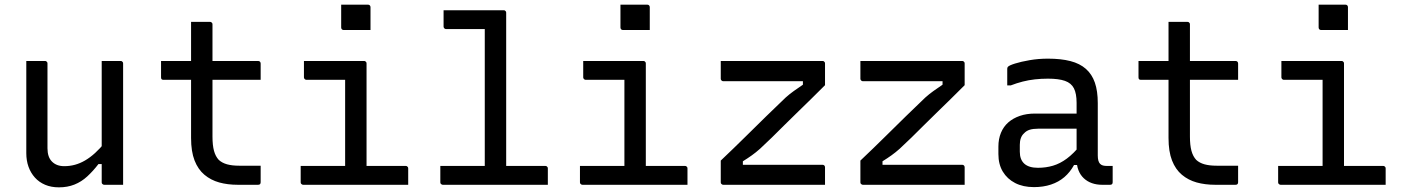

<svg xmlns="http://www.w3.org/2000/svg" viewBox="-20 -794 6040 825"><path d="M173 -532Q177 -532 179 -530.5Q181 -529 182.5 -527Q184 -525 184 -521Q184 -476 184 -429.5Q184 -383 184 -336.5Q184 -290 184 -245Q184 -200 184 -157Q184 -119 203.5 -99.5Q223 -80 256 -80Q280 -80 302 -86Q324 -92 345.5 -104.5Q367 -117 388.5 -136.5Q410 -156 432 -183V-89H403Q380 -59 355 -36Q330 -13 300 -1Q270 11 233 11Q200 11 174 0Q148 -11 130 -31Q112 -51 102.5 -77.5Q93 -104 93 -136Q93 -181 93 -225.5Q93 -270 93 -315.5Q93 -361 93 -405Q93 -437 93 -468.5Q93 -500 93 -532Q113 -532 133 -532Q153 -532 173 -532ZM498 -532Q502 -532 504 -530.5Q506 -529 507.5 -527Q509 -525 509 -521Q509 -451 509 -380.5Q509 -310 509 -239.5Q509 -169 509 -99Q509 -78 509 -59.5Q509 -41 509 -25.5Q509 -10 509 0Q495 0 481.5 0Q468 0 454.5 0Q441 0 428 0Q425 0 422.5 -1.5Q420 -3 418.5 -5Q417 -7 417 -11Q417 -98 417 -185Q417 -272 417 -359Q417 -446 417 -532Q432 -532 445 -532Q458 -532 471.5 -532Q485 -532 498 -532Z M672 -532H1089Q1094 -532 1097 -529Q1100 -526 1100 -521Q1100 -509 1100 -497.5Q1100 -486 1100 -475Q1100 -464 1100 -451H683Q680 -451 678 -451.5Q676 -452 674.5 -453.5Q673 -455 672.5 -457Q672 -459 672 -462Q672 -475 672 -486Q672 -497 672 -508.5Q672 -520 672 -532ZM1100 -82Q1100 -65 1100 -47Q1100 -29 1100 -11Q1100 -6 1097.5 -3Q1095 0 1089 0Q1086 0 1076 0Q1066 0 1052.5 0Q1039 0 1026 0Q1013 0 1002 0Q958 0 922 -10Q886 -20 858.5 -43Q831 -66 816 -104.5Q801 -143 801 -201Q801 -251 801 -301Q801 -351 801 -400.5Q801 -450 801 -500Q801 -550 801 -600Q801 -625 801 -650Q801 -675 801 -700Q822 -700 842 -700Q862 -700 882 -700Q886 -700 888 -698.5Q890 -697 891.5 -695Q893 -693 893 -689Q893 -629 893 -569Q893 -509 893 -448.5Q893 -388 893 -327.5Q893 -267 893 -207Q893 -170 899.5 -146Q906 -122 920 -107Q934 -94 955.5 -88Q977 -82 1008 -82Q1021 -82 1034 -82Q1047 -82 1060 -82Q1073 -82 1086 -82Z M1463 -56V-96Q1463 -117 1463 -138.5Q1463 -160 1463 -181Q1463 -208 1463 -235Q1463 -262 1463 -289Q1463 -316 1463 -343Q1463 -370 1463 -397Q1463 -424 1463 -451H1448Q1423 -451 1398 -451Q1373 -451 1348 -451Q1323 -451 1297 -451Q1294 -451 1291.5 -452.5Q1289 -454 1287.5 -456.5Q1286 -459 1286 -462Q1286 -480 1286 -497Q1286 -514 1286 -532Q1329 -532 1372 -532Q1415 -532 1458 -532Q1501 -532 1544 -532Q1548 -532 1550 -530.5Q1552 -529 1553.5 -527Q1555 -525 1555 -521Q1555 -473 1555 -425.5Q1555 -378 1555 -331Q1555 -284 1555 -237.5Q1555 -191 1555 -145.5Q1555 -100 1555 -56ZM1272 -81H1723Q1727 -81 1729 -79.5Q1731 -78 1732.5 -76Q1734 -74 1734 -70Q1734 -58 1734 -46.5Q1734 -35 1734 -23.5Q1734 -12 1734 0H1283Q1280 0 1277.5 -1.5Q1275 -3 1273.5 -5Q1272 -7 1272 -11Q1272 -23 1272 -34.5Q1272 -46 1272 -57.5Q1272 -69 1272 -81ZM1446 -774Q1460 -774 1474.5 -774Q1489 -774 1503.5 -774Q1518 -774 1532.5 -774Q1547 -774 1561 -774Q1566 -774 1569 -771Q1572 -768 1572 -763V-665Q1558 -665 1543.5 -665Q1529 -665 1514.5 -665Q1500 -665 1485.5 -665Q1471 -665 1457 -665Q1452 -665 1449 -668Q1446 -671 1446 -676Z M1872 -81H2323Q2327 -81 2329 -79.5Q2331 -78 2332.5 -76Q2334 -74 2334 -70Q2334 -58 2334 -46.5Q2334 -35 2334 -23.5Q2334 -12 2334 0H1883Q1880 0 1877.5 -1.5Q1875 -3 1873.5 -5Q1872 -7 1872 -11Q1872 -23 1872 -34.5Q1872 -46 1872 -57.5Q1872 -69 1872 -81ZM1886 -750Q1929 -750 1971.5 -750Q2014 -750 2057.5 -750Q2101 -750 2144 -750Q2148 -750 2150 -748.5Q2152 -747 2153.5 -745Q2155 -743 2155 -739Q2155 -652 2155 -564.5Q2155 -477 2155 -390Q2155 -303 2155 -215.5Q2155 -128 2155 -41H2053L2063 -59Q2063 -69 2063 -80Q2063 -91 2063 -101Q2063 -170 2063 -240.5Q2063 -311 2063 -383Q2063 -455 2063 -526.5Q2063 -598 2063 -669H2057Q2018 -669 1976.5 -669Q1935 -669 1897 -669Q1894 -669 1891.5 -670.5Q1889 -672 1887.5 -674.5Q1886 -677 1886 -680Q1886 -698 1886 -715Q1886 -732 1886 -750Z M2663 -56V-96Q2663 -117 2663 -138.5Q2663 -160 2663 -181Q2663 -208 2663 -235Q2663 -262 2663 -289Q2663 -316 2663 -343Q2663 -370 2663 -397Q2663 -424 2663 -451H2648Q2623 -451 2598 -451Q2573 -451 2548 -451Q2523 -451 2497 -451Q2494 -451 2491.5 -452.5Q2489 -454 2487.5 -456.5Q2486 -459 2486 -462Q2486 -480 2486 -497Q2486 -514 2486 -532Q2529 -532 2572 -532Q2615 -532 2658 -532Q2701 -532 2744 -532Q2748 -532 2750 -530.5Q2752 -529 2753.5 -527Q2755 -525 2755 -521Q2755 -473 2755 -425.5Q2755 -378 2755 -331Q2755 -284 2755 -237.5Q2755 -191 2755 -145.5Q2755 -100 2755 -56ZM2472 -81H2923Q2927 -81 2929 -79.5Q2931 -78 2932.5 -76Q2934 -74 2934 -70Q2934 -58 2934 -46.5Q2934 -35 2934 -23.5Q2934 -12 2934 0H2483Q2480 0 2477.5 -1.5Q2475 -3 2473.5 -5Q2472 -7 2472 -11Q2472 -23 2472 -34.5Q2472 -46 2472 -57.5Q2472 -69 2472 -81ZM2646 -774Q2660 -774 2674.5 -774Q2689 -774 2703.5 -774Q2718 -774 2732.5 -774Q2747 -774 2761 -774Q2766 -774 2769 -771Q2772 -768 2772 -763V-665Q2758 -665 2743.5 -665Q2729 -665 2714.5 -665Q2700 -665 2685.5 -665Q2671 -665 2657 -665Q2652 -665 2649 -668Q2646 -671 2646 -676Z M3077 -532H3514Q3518 -532 3520 -530.5Q3522 -529 3523.5 -527Q3525 -525 3525 -521V-428Q3492 -395 3461.5 -365Q3431 -335 3402.5 -307.5Q3374 -280 3348 -254Q3322 -228 3296.5 -203Q3271 -178 3246 -155Q3228 -139 3210.5 -126.5Q3193 -114 3172 -101V-86Q3200 -86 3228 -86Q3256 -86 3284 -86H3514Q3519 -86 3522 -83Q3525 -80 3525 -75Q3525 -57 3525 -38Q3525 -19 3525 0H3088Q3085 0 3082.5 -1.5Q3080 -3 3078.5 -5Q3077 -7 3077 -11V-104Q3134 -158 3182 -205.5Q3230 -253 3273 -295Q3316 -337 3356 -375Q3374 -391 3391 -403Q3408 -415 3430 -430V-445Q3401 -445 3372 -445Q3343 -445 3314 -445H3088Q3085 -445 3082.5 -446.5Q3080 -448 3078.5 -450.5Q3077 -453 3077 -456Q3077 -475 3077 -494Q3077 -513 3077 -532Z M3677 -532H4114Q4118 -532 4120 -530.5Q4122 -529 4123.5 -527Q4125 -525 4125 -521V-428Q4092 -395 4061.5 -365Q4031 -335 4002.5 -307.5Q3974 -280 3948 -254Q3922 -228 3896.5 -203Q3871 -178 3846 -155Q3828 -139 3810.5 -126.5Q3793 -114 3772 -101V-86Q3800 -86 3828 -86Q3856 -86 3884 -86H4114Q4119 -86 4122 -83Q4125 -80 4125 -75Q4125 -57 4125 -38Q4125 -19 4125 0H3688Q3685 0 3682.5 -1.5Q3680 -3 3678.5 -5Q3677 -7 3677 -11V-104Q3734 -158 3782 -205.5Q3830 -253 3873 -295Q3916 -337 3956 -375Q3974 -391 3991 -403Q4008 -415 4030 -430V-445Q4001 -445 3972 -445Q3943 -445 3914 -445H3688Q3685 -445 3682.5 -446.5Q3680 -448 3678.5 -450.5Q3677 -453 3677 -456Q3677 -475 3677 -494Q3677 -513 3677 -532Z M4697 -351Q4697 -323 4697 -295Q4697 -267 4697 -238.5Q4697 -210 4697 -182Q4697 -154 4697 -126Q4697 -113 4699.5 -104Q4702 -95 4707 -90Q4712 -85 4719 -83Q4726 -81 4736 -81Q4738 -81 4740.5 -81Q4743 -81 4746 -81H4761Q4761 -63 4761 -46Q4761 -29 4761 -11Q4761 -5 4758 -2.5Q4755 0 4750 0Q4745 0 4734.5 0Q4724 0 4715 0Q4692 0 4672 -7Q4652 -14 4637 -28Q4622 -42 4614 -62.5Q4606 -83 4606 -111Q4606 -146 4606 -183.5Q4606 -221 4606 -256Q4606 -272 4606 -288Q4606 -304 4606 -320Q4606 -336 4606 -352Q4606 -392 4594.5 -414.5Q4583 -437 4556 -446.5Q4529 -456 4483 -456Q4454 -456 4427 -453Q4400 -450 4374.5 -443.5Q4349 -437 4323 -427H4308Q4308 -445 4308 -463Q4308 -481 4308 -499Q4308 -502 4309 -504Q4310 -506 4311 -507Q4316 -513 4341.5 -521Q4367 -529 4404.5 -535.5Q4442 -542 4483 -542Q4539 -542 4579.5 -531.5Q4620 -521 4646 -498Q4672 -475 4684.5 -439Q4697 -403 4697 -351ZM4362 -142Q4362 -108 4381.5 -90.5Q4401 -73 4440 -73Q4474 -73 4504.5 -82Q4535 -91 4564 -112.5Q4593 -134 4624 -172V-85H4595Q4578 -54 4553.5 -33Q4529 -12 4496 -1Q4463 10 4423 10Q4376 10 4342 -7.5Q4308 -25 4289 -56.5Q4270 -88 4270 -132V-164Q4270 -197 4281 -223.5Q4292 -250 4312.5 -268Q4333 -286 4362 -296Q4391 -306 4427 -306Q4462 -306 4494.5 -306Q4527 -306 4559 -306Q4591 -306 4624 -306Q4633 -306 4636.5 -295.5Q4640 -285 4641 -270Q4642 -255 4642 -241Q4605 -241 4573.5 -241Q4542 -241 4510 -241Q4478 -241 4440 -241Q4419 -241 4404.5 -236.5Q4390 -232 4380 -221Q4371 -213 4366.5 -200.5Q4362 -188 4362 -172Z M4872 -532H5289Q5294 -532 5297 -529Q5300 -526 5300 -521Q5300 -509 5300 -497.5Q5300 -486 5300 -475Q5300 -464 5300 -451H4883Q4880 -451 4878 -451.5Q4876 -452 4874.5 -453.5Q4873 -455 4872.5 -457Q4872 -459 4872 -462Q4872 -475 4872 -486Q4872 -497 4872 -508.5Q4872 -520 4872 -532ZM5300 -82Q5300 -65 5300 -47Q5300 -29 5300 -11Q5300 -6 5297.5 -3Q5295 0 5289 0Q5286 0 5276 0Q5266 0 5252.5 0Q5239 0 5226 0Q5213 0 5202 0Q5158 0 5122 -10Q5086 -20 5058.5 -43Q5031 -66 5016 -104.5Q5001 -143 5001 -201Q5001 -251 5001 -301Q5001 -351 5001 -400.5Q5001 -450 5001 -500Q5001 -550 5001 -600Q5001 -625 5001 -650Q5001 -675 5001 -700Q5022 -700 5042 -700Q5062 -700 5082 -700Q5086 -700 5088 -698.5Q5090 -697 5091.5 -695Q5093 -693 5093 -689Q5093 -629 5093 -569Q5093 -509 5093 -448.5Q5093 -388 5093 -327.5Q5093 -267 5093 -207Q5093 -170 5099.5 -146Q5106 -122 5120 -107Q5134 -94 5155.5 -88Q5177 -82 5208 -82Q5221 -82 5234 -82Q5247 -82 5260 -82Q5273 -82 5286 -82Z M5663 -56V-96Q5663 -117 5663 -138.5Q5663 -160 5663 -181Q5663 -208 5663 -235Q5663 -262 5663 -289Q5663 -316 5663 -343Q5663 -370 5663 -397Q5663 -424 5663 -451H5648Q5623 -451 5598 -451Q5573 -451 5548 -451Q5523 -451 5497 -451Q5494 -451 5491.5 -452.5Q5489 -454 5487.5 -456.5Q5486 -459 5486 -462Q5486 -480 5486 -497Q5486 -514 5486 -532Q5529 -532 5572 -532Q5615 -532 5658 -532Q5701 -532 5744 -532Q5748 -532 5750 -530.5Q5752 -529 5753.5 -527Q5755 -525 5755 -521Q5755 -473 5755 -425.5Q5755 -378 5755 -331Q5755 -284 5755 -237.5Q5755 -191 5755 -145.5Q5755 -100 5755 -56ZM5472 -81H5923Q5927 -81 5929 -79.5Q5931 -78 5932.5 -76Q5934 -74 5934 -70Q5934 -58 5934 -46.5Q5934 -35 5934 -23.5Q5934 -12 5934 0H5483Q5480 0 5477.5 -1.5Q5475 -3 5473.5 -5Q5472 -7 5472 -11Q5472 -23 5472 -34.5Q5472 -46 5472 -57.5Q5472 -69 5472 -81ZM5646 -774Q5660 -774 5674.5 -774Q5689 -774 5703.5 -774Q5718 -774 5732.5 -774Q5747 -774 5761 -774Q5766 -774 5769 -771Q5772 -768 5772 -763V-665Q5758 -665 5743.5 -665Q5729 -665 5714.5 -665Q5700 -665 5685.5 -665Q5671 -665 5657 -665Q5652 -665 5649 -668Q5646 -671 5646 -676Z"/></svg>

Font: Recursive Monospace
Style: Regular
Weight: 400
Version: Version 1.047